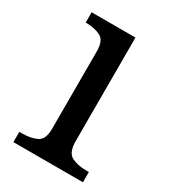

<svg xmlns="http://www.w3.org/2000/svg" viewBox="-140 -607 600 679"><g transform="rotate(30 160.0 -268.0)"><path d="M23 0V-42H36Q69 -42 93.5 -53.5Q118 -65 118 -109V-426Q118 -470 93.5 -482Q69 -494 36 -494H33V-536H212V-114Q212 -67 236 -54.5Q260 -42 294 -42H307V0Z"/></g></svg>

Font: Noto Serif Dogra
Style: Regular
Weight: 400
Designer: Ek Type
Foundry: Ek Type
Version: Version 1.005